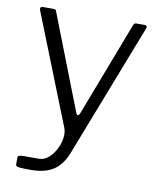

<svg xmlns="http://www.w3.org/2000/svg" viewBox="-80 -593 680 821"><g transform="rotate(10 260.5 -182.5)"><path d="M107 165Q78 165 61 163.5Q44 162 44 153V124Q44 117 49.5 114.5Q55 112 73 112H135Q158 112 176.5 96Q195 80 207.5 56Q220 32 223.5 7Q227 -18 220 -36L30 -515Q28 -521 30 -525.5Q32 -530 40 -530H85Q91 -530 94.5 -528Q98 -526 99 -520L259 -109Q263 -100 268 -100.5Q273 -101 277 -113L433 -521Q435 -526 438 -528Q441 -530 446 -530H482Q488 -530 490.5 -526Q493 -522 491 -518L267 59Q255 91 239 111.5Q223 132 203.5 143.5Q184 155 160 160Q136 165 107 165Z"/></g></svg>

Font: Libre Franklin Light
Style: Regular
Weight: 300
Designer: Pablo Impallari, Rodrigo Fuenzalida, Nhung Nguyen
Foundry: Impallari Type
Version: Version 3.000